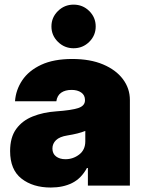

<svg xmlns="http://www.w3.org/2000/svg" viewBox="-20 -810 631 838"><path d="M201.7 8.5Q123.6 8.5 73.9 -30.4Q24.1 -69.2 24.1 -150.6Q24.1 -210.6 50.8 -247.2Q77.4 -283.7 122.9 -301.8Q168.3 -320 224.4 -323.9Q293.3 -328.8 322.1 -338.6Q350.9 -348.4 350.9 -372.2V-373.6Q350.9 -394.9 334.5 -406.2Q318.2 -417.6 292.6 -417.6Q264.6 -417.6 247 -405.4Q229.4 -393.1 225.9 -367.9H45.5Q49 -417.6 77.2 -459.7Q105.5 -501.8 159.8 -527.2Q214.1 -552.6 295.5 -552.6Q373.6 -552.6 429.9 -528.8Q486.2 -505 516.5 -464.5Q546.9 -424 546.9 -373.6V0H363.6V-76.7H359.4Q334.5 -30.9 294.7 -11.2Q255 8.5 201.7 8.5ZM265.6 -115.1Q299 -115.1 325.6 -135.5Q352.3 -155.9 352.3 -193.2V-238.6Q323.2 -226.6 274.1 -218.8Q240.1 -213.4 224.4 -198.2Q208.8 -182.9 208.8 -161.9Q208.8 -139.2 224.8 -127.1Q240.8 -115.1 265.6 -115.1ZM301.1 -599.4Q261.4 -599.4 233 -627.3Q204.5 -655.2 204.5 -694.6Q204.5 -734 233 -761.9Q261.4 -789.8 301.1 -789.8Q341.3 -789.8 369.5 -761.9Q397.7 -734 397.7 -694.6Q397.7 -655.2 369.5 -627.3Q341.3 -599.4 301.1 -599.4Z"/></svg>

Font: Inter UI Black
Style: Regular
Weight: 900
Designer: Rasmus Andersson
Foundry: rsms
Version: 3.2;8d6f07862